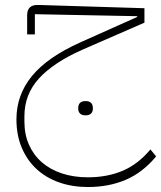

<svg xmlns="http://www.w3.org/2000/svg" viewBox="-20 -447 647 771"><path d="M333 304Q270 304 217.5 285.5Q165 267 127 232Q89 197 67.5 146.5Q46 96 46 32Q46 -66 108.5 -142Q171 -218 303 -277L531 -379V-382L120 -390V-309H89V-386Q89 -430 137 -427L560 -414V-356L310 -247Q195 -196 136.5 -132Q78 -68 78 20V41Q78 93 96.5 134.5Q115 176 148.5 205Q182 234 229 249.5Q276 265 333 265Q410 265 472 239Q534 213 584 153L607 181Q553 246 485 275Q417 304 333 304ZM321 16Q309 16 301.5 9Q294 2 294 -12Q294 -27 301.5 -34Q309 -41 321 -41H326Q338 -41 345.5 -34Q353 -27 353 -12Q353 2 345.5 9Q338 16 326 16Z"/></svg>

Font: IBM Plex Sans Arabic ExtraLight
Style: Regular
Weight: 200
Designer: Mike Abbink, Paul van der Laan, Pieter van Rosmalen, Wael Morcos, Khajak Apelian
Foundry: Bold Monday
Version: Version 1.1